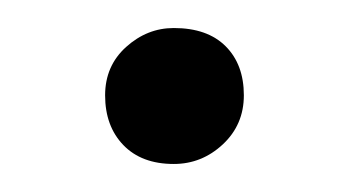

<svg xmlns="http://www.w3.org/2000/svg" viewBox="-20 -105 249 137"><path d="M104 12Q81 12 68 -1.5Q55 -15 55 -37Q55 -58 70 -71.5Q85 -85 104 -85Q128 -85 141 -72Q154 -59 154 -37Q154 -16 139 -2Q124 12 104 12Z"/></svg>

Font: Pitagon Serif
Style: Regular
Weight: 400
Designer: Travis Tran
Foundry: Pitagon
Version: Version 1.000;gftools[0.9.26]